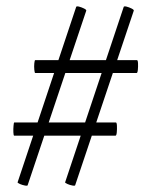

<svg xmlns="http://www.w3.org/2000/svg" viewBox="-20 -506 478 610"><path d="M68 82Q68 85 59.5 83.5Q51 82 43 78.5Q35 75 36 73L222 -484Q223 -487 231 -485Q239 -483 247 -479Q255 -475 254 -472ZM25 -75Q23 -75 22.5 -85.5Q22 -96 23 -106.5Q24 -117 25 -117H348Q351 -117 351.5 -106.5Q352 -96 351 -85.5Q350 -75 347 -75ZM219 82Q219 85 210.5 83.5Q202 82 194 78.5Q186 75 187 73L373 -484Q374 -487 382 -485Q390 -483 398 -479Q406 -475 405 -472ZM92 -274Q90 -274 89 -284.5Q88 -295 89 -305Q90 -315 92 -315H415Q418 -315 418.5 -305Q419 -295 418 -284.5Q417 -274 414 -274Z"/></svg>

Font: Cormorant Garamond Light Medium
Style: Italic
Weight: 500
Italic angle: -10°
Version: Version 4.001